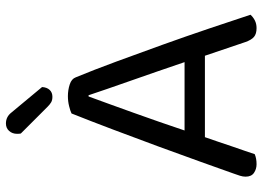

<svg xmlns="http://www.w3.org/2000/svg" viewBox="-136 -720 865 632"><g transform="rotate(-90 296.0 -404.5)"><path d="M428 -162H160Q153 -142 145 -118.5Q137 -95 129.5 -72.5Q122 -50 115 -30.5Q108 -11 104 2Q90 8 71 8Q55 8 42.5 -0.5Q30 -9 30 -28Q30 -37 33 -46.5Q36 -56 40 -67Q55 -109 78.5 -175Q102 -241 129.5 -315.5Q157 -390 185.5 -465.5Q214 -541 238 -601Q246 -605 262 -609Q278 -613 295 -613Q315 -613 333.5 -607Q352 -601 357 -587Q381 -529 408.5 -454.5Q436 -380 464 -302Q492 -224 517.5 -148.5Q543 -73 563 -12Q555 -3 544 2.5Q533 8 519 8Q500 8 490 -0.5Q480 -9 473 -29ZM294 -545Q283 -515 269 -476.5Q255 -438 240 -396Q225 -354 210 -311Q195 -268 182 -229H407Q392 -274 376 -319.5Q360 -365 345.5 -407Q331 -449 318.5 -484.5Q306 -520 298 -545ZM172 -768Q171 -773 171 -780Q171 -796 180.5 -806.5Q190 -817 205 -817Q227 -817 241 -799L325 -698Q324 -682 315.5 -673Q307 -664 293 -664Q282 -664 275 -668Q268 -672 260 -680Z"/></g></svg>

Font: Baloo Thambi 2
Style: Regular
Weight: 400
Designer: Aadarsh Rajan and Ek Type
Foundry: Ek Type
Version: Version 1.640;hotconv 1.0.111;makeotfexe 2.5.65597; ttfautoh